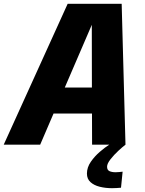

<svg xmlns="http://www.w3.org/2000/svg" viewBox="-52 -758 758 1006"><path d="M-32.5 0 302.5 -738H585.5L605.5 0H430.5L430 -163H228.5L158.5 0ZM287.5 -299.5H429.5L429 -628ZM590.5 141.5 582 225.5Q571.5 226.5 559.5 227.2Q547.5 228 535 228Q500.5 228 470.5 220.5Q440.5 213 422 196.2Q403.5 179.5 403.5 151.5Q403.5 119 424 89.5Q444.5 60 471.8 36.8Q499 13.5 520.5 0H605.5Q591 11 568 32.2Q545 53.5 527 76.5Q509 99.5 509 115.5Q509 133 521.8 138.8Q534.5 144.5 553.5 144.5Q562.5 144.5 572.5 143.5Q582.5 142.5 590.5 141.5Z"/></svg>

Font: Epilogue ExtraBold
Style: Italic
Weight: 800
Italic angle: -12°
Designer: Tyler Finck
Foundry: Etcetera Type Co
Version: Version 2.111; ttfautohint (v1.8.3)